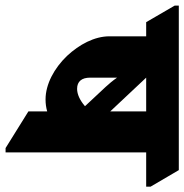

<svg xmlns="http://www.w3.org/2000/svg" viewBox="-78 -662 677 706"><g transform="rotate(90 261.0 -308.5)"><path d="M273 -137C289 -137 303 -139 317 -143V-74L452 10H468V-507H594V-523L533 -627H-72V-612L-11 -507H41V-372C41 -317 71 -261 113 -216C158 -169 217 -137 273 -137ZM193 -507H317V-375ZM193 -301V-400C204 -384 216 -370 227 -358L298 -282C276 -263 254 -253 234 -253C207 -253 193 -270 193 -301Z"/></g></svg>

Font: Noto Serif Devanagari SemiCondensed Black
Style: Regular
Weight: 900
Width: 4
Designer: Universal Thirst, Indian Type Foundry and the Monotype Design Team
Foundry: Monotype Imaging Inc.
Version: Version 2.004